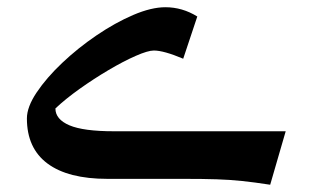

<svg xmlns="http://www.w3.org/2000/svg" viewBox="-20 -490 857 526"><path d="M762.7 -130.4 720.2 16.1Q676.3 9.3 643.3 5.9Q610.4 2.4 573.7 1.2Q537.1 0 482.4 0H274.4Q166.5 0 110.1 -42Q53.7 -84 53.7 -165.5Q53.7 -196.8 80.3 -236.6Q106.9 -276.4 150.1 -317.4Q193.4 -358.4 244.4 -393.1Q295.4 -427.7 345 -449Q394.5 -470.2 433.1 -470.2Q479.5 -470.2 520.5 -444.8L481.9 -329.1Q428.7 -351.6 401.4 -351.6Q385.3 -351.6 351.8 -336.9Q318.4 -322.3 277.8 -298.3Q237.3 -274.4 198.2 -246.6Q159.2 -218.8 131.8 -192.9Q131.8 -163.1 170.2 -146.7Q208.5 -130.4 292 -130.4Z"/></svg>

Font: Pinar-DS1-FD SemiBold
Style: Regular
Weight: 600
Designer: Amin Abedi
Version: Version 3.000